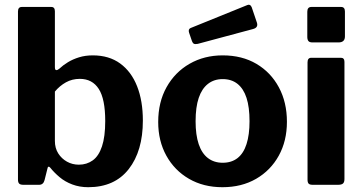

<svg xmlns="http://www.w3.org/2000/svg" viewBox="-20 -771 1513 801"><path d="M78 0Q65 0 60 -5Q55 -10 55 -22V-723Q55 -742 71 -742H194Q209 -742 209 -724V-491Q209 -479 214.5 -478.5Q220 -478 227 -484Q243 -499 263.5 -511.5Q284 -524 310 -532Q336 -540 367 -540Q435 -540 481.5 -506Q528 -472 552 -411Q576 -350 576 -268Q576 -141 517 -65.5Q458 10 348 10Q312 10 281.5 -1.5Q251 -13 228.5 -32Q206 -51 190 -71Q186 -76 182.5 -75.5Q179 -75 178 -68L166 -20Q161 0 143 0ZM209 -183Q209 -153 223 -131Q237 -109 259.5 -96.5Q282 -84 309 -84Q342 -84 367 -102Q392 -120 405.5 -160.5Q419 -201 419 -266Q419 -358 392 -400Q365 -442 313 -442Q281 -442 255 -427.5Q229 -413 209 -389Z M908 10Q829 10 768.5 -25Q708 -60 674 -121.5Q640 -183 640 -262Q640 -345 675 -407.5Q710 -470 771 -505Q832 -540 909 -540Q990 -540 1050 -504.5Q1110 -469 1143.5 -406.5Q1177 -344 1177 -263Q1177 -183 1143 -121.5Q1109 -60 1048.5 -25Q988 10 908 10ZM909 -92Q946 -92 971 -111.5Q996 -131 1008.5 -170Q1021 -209 1021 -265Q1021 -324 1008.5 -362.5Q996 -401 971 -421Q946 -441 909 -441Q873 -441 847.5 -421Q822 -401 809 -362.5Q796 -324 796 -265Q796 -208 809 -169.5Q822 -131 847.5 -111.5Q873 -92 909 -92ZM1030 -741 1052 -676Q1058 -656 1036 -650L805 -588Q794 -586 789 -588.5Q784 -591 781 -599L769 -634Q764 -649 775 -654L1012 -750Q1024 -755 1030 -741Z M1417 -24Q1417 -11 1411 -5.5Q1405 0 1390 0H1285Q1272 0 1267.5 -5Q1263 -10 1263 -21V-511Q1263 -530 1279 -530H1402Q1417 -530 1417 -513ZM1419 -619Q1419 -594 1392 -594H1284Q1271 -594 1266.5 -600Q1262 -606 1262 -617V-722Q1262 -742 1279 -742H1403Q1419 -742 1419 -723Z"/></svg>

Font: Libre Franklin Thin
Style: Bold
Weight: 700
Version: Version 3.000